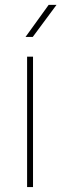

<svg xmlns="http://www.w3.org/2000/svg" viewBox="-20 -758 249 778"><path d="M177.2 -738.3H209L112.8 -608.4H83.5ZM113.8 0H89.8V-528.3H113.8Z"/></svg>

Font: Robert Sans Thin
Style: Regular
Weight: 100
Designer: Christian Robertson (extended by Adam Twardoch)
Foundry: Google
Version: Version 12.135;April 2, 2019;FontCreator 11.5.0.2425 64-bit;